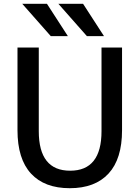

<svg xmlns="http://www.w3.org/2000/svg" viewBox="-20 -980 734 1010"><path d="M227 -960 337 -790H247L97 -960ZM417 -960 527 -790H437L287 -960ZM184 -730V-290Q184 -82 349 -82Q514 -82 514 -290V-730H622V-295Q622 -144 551 -67Q480 10 347 10Q214 10 143 -67Q72 -144 72 -295V-730Z"/></svg>

Font: Mplus 1p Medium
Style: Regular
Weight: 500
Version: Version 1.061